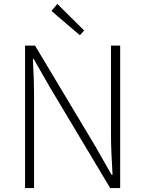

<svg xmlns="http://www.w3.org/2000/svg" viewBox="-20 -961 741 981"><path d="M108 0V-728H159L468 -212L550 -68H555Q552 -121 549.5 -173.5Q547 -226 547 -278V-728H594V0H543L235 -515L152 -660H148Q151 -608 152.5 -558Q154 -508 154 -455V0ZM388 -781 243 -905 273 -941 410 -805Z"/></svg>

Font: Noto Sans SC ExtraLight
Style: Regular
Weight: 250
Designer: Ryoko NISHIZUKA 西塚涼子 (kana, bopomofo & ideographs); Paul D. Hunt (Latin, Greek & Cyrillic); Sandoll Communications 산돌커뮤니
Foundry: Adobe
Version: Version 2.004-H2;hotconv 1.0.118;makeotfexe 2.5.65603